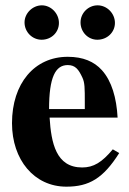

<svg xmlns="http://www.w3.org/2000/svg" viewBox="-20 -686 484 720"><path d="M164 -277C164 -397 188 -442 234 -442C263 -442 275 -425 289 -395C298 -376 298 -355 298 -303V-277ZM403 -126C362 -77 331 -58 288 -58C190 -58 172 -150 166 -245H421C417 -319 399 -382 362 -423C333 -455 292 -473 234 -473C109 -473 25 -373 25 -224C25 -87 108 14 229 14C314 14 367 -17 427 -112ZM346 -666C311 -666 282 -637 282 -602C282 -566 310 -537 345 -537C382 -537 411 -565 411 -600C411 -636 381 -666 346 -666ZM137 -666C102 -666 72 -636 72 -602C72 -566 101 -537 136 -537C173 -537 201 -565 201 -600C201 -636 171 -666 137 -666Z"/></svg>

Font: XITS Math
Style: Bold
Weight: 700
Designer: MicroPress Inc., with final additions and corrections provided by Coen Hoffman, Elsevier (retired)
Version: Version 1.302